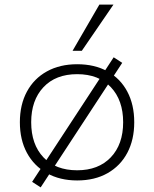

<svg xmlns="http://www.w3.org/2000/svg" viewBox="-20 -773 668 831"><path d="M314 8Q239 8 183 -23.5Q127 -55 96.5 -111.5Q66 -168 66 -244Q66 -320 96.5 -376.5Q127 -433 183 -464Q239 -495 314 -495Q390 -495 445.5 -464Q501 -433 531 -376.5Q561 -320 561 -244Q561 -168 531 -111.5Q501 -55 445.5 -23.5Q390 8 314 8ZM314 -36Q406 -36 459.5 -92Q513 -148 513 -244Q513 -339 460 -395.5Q407 -452 314 -452Q221 -452 168 -395.5Q115 -339 115 -244Q115 -148 168 -92Q221 -36 314 -36ZM156 38 119 14 472 -525 509 -501ZM294 -553 410 -753H471L334 -553Z"/></svg>

Font: Nunito Sans 10pt SemiExpanded ExtraLight
Style: Regular
Weight: 250
Width: 6
Designer: Vernon Adams
Foundry: Vernon Adams
Version: Version 3.101;gftools[0.9.27]